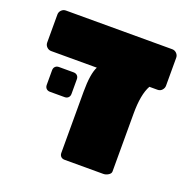

<svg xmlns="http://www.w3.org/2000/svg" viewBox="-106 -675 772 779"><g transform="rotate(20 279.5 -285.5)"><path d="M536 -544V-423Q536 -413 528.5 -404.5Q521 -396 509 -396H474Q451 -355 451 -272V-22Q451 -13 440.5 -6.5Q430 0 419 0H252Q242 0 236 -6Q230 -12 230 -22V-286Q230 -363 247 -396H50Q39 -396 31 -404Q23 -412 23 -423V-544Q23 -555 31 -563Q39 -571 50 -571H509Q520 -571 528 -563Q536 -555 536 -544ZM80 -261V-324Q80 -334 86 -340Q92 -346 102 -346H165Q175 -346 181 -340Q187 -334 187 -324V-261Q187 -251 181 -245Q175 -239 165 -239H102Q92 -239 86 -245Q80 -251 80 -261Z"/></g></svg>

Font: Rubik
Style: Regular
Weight: 900
Designer: Hubert & Fischer
Foundry: Hubert & Fischer
Version: Version 1.100